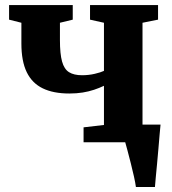

<svg xmlns="http://www.w3.org/2000/svg" viewBox="-20 -572 691 772"><path d="M526.5 180Q524.5 164.5 518.8 138.5Q513 112.5 506 84.8Q499 57 492.8 33.8Q486.5 10.5 483.5 0L448 -71H625.5Q624 -57 621.8 -31.2Q619.5 -5.5 617 25.5Q614.5 56.5 611.5 87Q608.5 117.5 606.2 142.5Q604 167.5 603 180ZM316 0V-60L398 -69.5V-227Q379 -218 358 -211Q337 -204 312.5 -200Q288 -196 259 -196Q194.5 -196 151.8 -216.8Q109 -237.5 87.5 -281.8Q66 -326 66 -397V-480.5L16.5 -493V-551.5H272.5V-493L221 -480.5V-410.5Q221 -355.5 229.5 -324.8Q238 -294 257.5 -281.8Q277 -269.5 310 -269.5Q336.5 -269.5 361 -275.2Q385.5 -281 398 -287V-480.5L342 -493V-551.5H615.5V-493L553 -480.5V-69.5L616.5 -60V0Z"/></svg>

Font: Merriweather 28pt ExtraBold
Style: Regular
Weight: 800
Version: Version 2.100